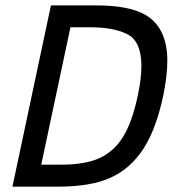

<svg xmlns="http://www.w3.org/2000/svg" viewBox="-20 -696 671 716"><path d="M198.2 0H26.4L169.9 -675.8H339.8Q458 -675.8 519.5 -642.1Q604 -594.7 604 -469.2Q604 -412.6 588.4 -337.9Q562 -213.9 514.4 -140.6Q466.8 -67.4 393.1 -33.7Q319.3 0 198.2 0ZM209 -82Q297.9 -82 351.6 -106.7Q405.3 -131.3 439 -185.8Q472.7 -240.2 493.7 -338.9Q507.3 -403.3 507.3 -449.2Q507.3 -540.5 456.8 -567.4Q406.2 -594.2 317.9 -594.2H242.7L133.8 -82Z"/></svg>

Font: Cadman
Style: Italic
Weight: 400
Italic angle: -12°
Designer: Paul James MIller
Foundry: High-Logic / Made with FontCreator
Version: Version 2.114;March 28, 2021;FontCreator 13.0.0.2683 64-bit